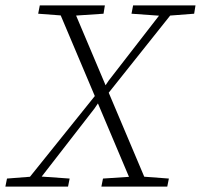

<svg xmlns="http://www.w3.org/2000/svg" viewBox="-31 -694 747 714"><path d="M-11 0 -5 -30 98 -38H114L228 -30L222 0ZM51 0 333 -351 358 -318H339L320 -290L95 0ZM111 -643 117 -674H359L354 -643L235 -635H217ZM346 0 352 -30 473 -38H490L597 -30L591 0ZM358 -330 336 -367H355L373 -394L590 -674H632ZM458 -643 464 -674H696L691 -643L587 -635H570ZM464 0 179 -674H236L521 0Z"/></svg>

Font: Source Serif 4 18pt Light
Style: Italic
Weight: 300
Italic angle: -12°
Designer: Frank Grießhammer
Foundry: Adobe Systems Incorporated
Version: Version 4.004;hotconv 1.0.116;makeotfexe 2.5.65601